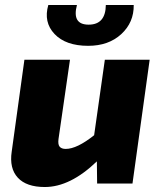

<svg xmlns="http://www.w3.org/2000/svg" viewBox="-20 -737 646 771"><path d="M405 -717H517Q518 -647 467 -600Q416 -553 334 -553Q244 -553 199 -600.5Q154 -648 174 -717H289Q268 -638 336 -638Q404 -638 405 -717ZM581 -497 512 0H370L369 -89Q262 14 160 14Q86 14 51.5 -23.5Q17 -61 27 -128L78 -497H261L215 -179Q212 -157 219.5 -148Q227 -139 244 -139Q289 -139 358 -194L401 -497Z"/></svg>

Font: Exo 2.0 Extra Bold
Style: Italic
Weight: 800
Italic angle: -8°
Designer: Natanael Gama
Version: Version 1.001;PS 001.001;hotconv 1.0.70;makeotf.lib2.5.58329